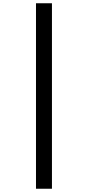

<svg xmlns="http://www.w3.org/2000/svg" viewBox="-20 -874 540 1179"><path d="M201 285H299V-854H201Z"/></svg>

Font: Noto Sans Mono CJK TC
Style: Bold
Weight: 700
Designer: Ryoko NISHIZUKA 西塚涼子 (kana, bopomofo & ideographs); Paul D. Hunt (Latin, Greek & Cyrillic); Sandoll Communications 산돌커뮤니
Foundry: Adobe
Version: Version 2.004;hotconv 1.0.118;makeotfexe 2.5.65603